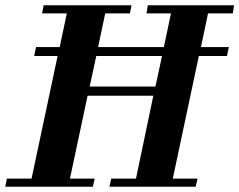

<svg xmlns="http://www.w3.org/2000/svg" viewBox="-39 -710 910 730"><path d="M851 -690 846 -659H752L725 -531H831L824 -497H717L618 -31H712L705 0H377L384 -31H478L544 -346H294L227 -31H321L314 0H-19L-13 -31H81L180 -497H91L98 -531H188L215 -659H121L127 -690H461L455 -659H361L334 -531H584L611 -659H518L523 -690ZM577 -497H327L302 -381H552Z"/></svg>

Font: GFS Didot
Style: Bold Italic
Weight: 700
Italic angle: -12°
Designer: Designed by Takis Katsoulidis and George D. Matthiopoulos.
Foundry: Designed by Takis Katsoulidis and George D. Matthiopoulos.
Version: Version 1.0